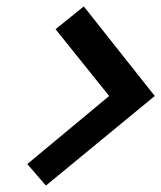

<svg xmlns="http://www.w3.org/2000/svg" viewBox="-20 -658 502 598"><path d="M153 -567 320 -359 65 -147 123 -80 462 -359 241 -638Z"/></svg>

Font: Advent Pro
Style: Bold Italic
Weight: 700
Italic angle: -12°
Designer: VivaRado, Andreas Kalpakidis
Foundry: VivaRado, Andreas Kalpakidis
Version: Version 3.000